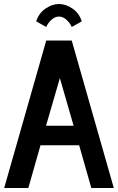

<svg xmlns="http://www.w3.org/2000/svg" viewBox="-20 -943 592 963"><path d="M390.1 -835.9 339.8 -807.6Q330.6 -829.1 312.7 -844.5Q294.9 -859.9 275.9 -859.9Q256.8 -859.9 239 -844.5Q221.2 -829.1 211.9 -807.6L161.6 -835.9Q174.3 -876.5 207.8 -899.7Q241.2 -922.9 275.9 -922.9Q310.5 -922.9 344 -899.7Q377.4 -876.5 390.1 -835.9ZM210.9 -312.5H349.1L280.3 -551.3ZM1 0 211.9 -739.7H339.8L550.8 0H438L377 -214.4H183.1L122.1 0Z"/></svg>

Font: News Cycle
Style: Bold
Weight: 700
Version: Version 0.5.1